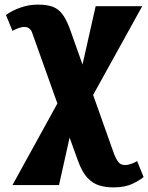

<svg xmlns="http://www.w3.org/2000/svg" viewBox="-20 -563 643 833"><path d="M34 240 229 -114 118 -425Q115 -433 107 -439.5Q99 -446 85 -446Q73 -446 59 -440.5Q45 -435 34 -429L6 -498Q32 -517 68.5 -530Q105 -543 145 -543Q185 -543 210.5 -533Q236 -523 254 -497Q272 -471 288 -424L338 -283L395 -536H597L384 -151L476 108Q484 128 494 140.5Q504 153 522 153Q536 153 550.5 147.5Q565 142 575 136L603 205Q587 219 554.5 234.5Q522 250 472 250Q439 250 410.5 241.5Q382 233 358.5 207.5Q335 182 317 131L282 34L236 240Z"/></svg>

Font: Noto Serif ExtraCondensed Black
Style: Regular
Weight: 900
Width: 2
Designer: Monotype Design Team
Foundry: Monotype Imaging Inc.
Version: Version 2.015; ttfautohint (v1.8.4.7-5d5b)